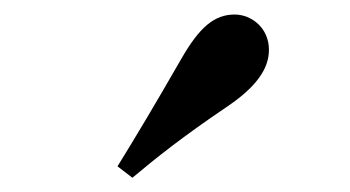

<svg xmlns="http://www.w3.org/2000/svg" viewBox="-20 -875 487 267"><path d="M143.4 -643.7 164.1 -627.8C198.6 -656.7 234 -684.8 294.2 -725.6C336.2 -753.6 354 -779.2 354 -805.7C354 -836.1 329.8 -854.8 306.3 -854.8C277.9 -854.8 257.4 -836.8 233 -794.7C194 -726.8 169.2 -685.5 143.4 -643.7Z"/></svg>

Font: Source Han Serif CN VF
Style: Regular
Weight: 250
Designer: Ryoko NISHIZUKA 西塚涼子 (kana & ideographs); Frank Grießhammer (Latin, Greek & Cyrillic); Wenlong ZHANG 张文龙 (bopomofo); San
Foundry: Adobe
Version: Version 2.002;hotconv 1.1.0;makeotfexe 2.6.0